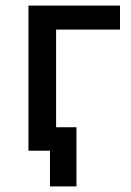

<svg xmlns="http://www.w3.org/2000/svg" viewBox="-20 -540 469 688"><path d="M159 128H254V-84H181V-434H410V-520H82V0H159Z"/></svg>

Font: Fixel Display Medium
Style: Regular
Weight: 500
Designer: AlfaBravo + MacPaw
Foundry: Kyrylo Tkachov, Marchela Mozhyna, Serhii Makarenko, Maria Weinstein, Zakhar Kryvoshyya
Version: Version 1.211